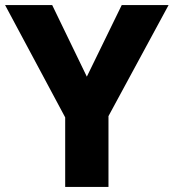

<svg xmlns="http://www.w3.org/2000/svg" viewBox="-20 -800 682 754"><path d="M321 -499 185 -780H0L236 -339V-66H406V-344L642 -780H458Z"/></svg>

Font: Noto Sans Malayalam UI ExtraBold
Style: Regular
Weight: 800
Designer: Jelle Bosma - Monotype Design Team
Foundry: Monotype Imaging Inc.
Version: Version 2.104